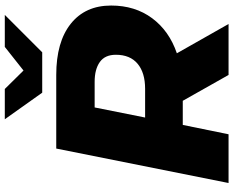

<svg xmlns="http://www.w3.org/2000/svg" viewBox="-104 -844 949 780"><g transform="rotate(-90 370.0 -454.5)"><path d="M16 0 156 -700H455Q589 -700 663 -641Q737 -582 737 -477Q737 -380 685.5 -310.5Q634 -241 543 -210L662 0H455L350 -186H252L214 0ZM282 -339H399Q464 -339 500.5 -369.5Q537 -400 537 -458Q537 -502 507.5 -523Q478 -544 427 -544H323ZM383 -757 275 -909H398L473 -833L569 -909H699L547 -757Z"/></g></svg>

Font: Montserrat ExtraBold
Style: Italic
Weight: 800
Italic angle: -11.3°
Designer: Julieta Ulanovsky
Foundry: Julieta Ulanovsky
Version: Version 9.000; ttfautohint (v1.8.4.7-5d5b)